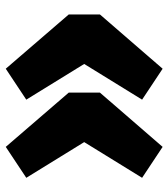

<svg xmlns="http://www.w3.org/2000/svg" viewBox="22 -626 598 683"><g transform="rotate(-90 321.5 -284.0)"><path d="M141 -5 31 -78 158 -284 31 -490 141 -563 334 -339V-228ZM419 -5 309 -78 436 -284 309 -490 419 -563 612 -339V-228Z"/></g></svg>

Font: Trujillo ExtraBold
Style: Regular
Weight: 800
Designer: Fira Sans original fonts by bBox Type GmbH, Carrois Corporate GbR, & Edenspiekermann AG / Changes by Cristiano Sobral
Foundry: Fira Sans original fonts by bBox Type GmbH, Carrois Corporate GbR, & Edenspiekermann AG / Changes by Cristiano Sobral
Version: Version 4.301;July 28, 2020;FontCreator 13.0.0.2655 64-bit